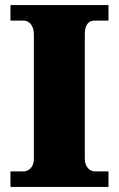

<svg xmlns="http://www.w3.org/2000/svg" viewBox="-20 -734 466 754"><path d="M21 0H406V-61H351C331 -61 313 -81 313 -110V-599C313 -636 327 -653 351 -653H406V-714H21V-653H74C92 -653 113 -636 113 -600V-108C113 -78 92 -61 74 -61H21Z"/></svg>

Font: Noto Serif Malayalam Black
Style: Regular
Weight: 900
Designer: Indian type Foundry, Jelle Bosma, Monotype Design Team
Foundry: Monotype Imaging Inc.
Version: Version 2.104